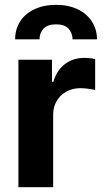

<svg xmlns="http://www.w3.org/2000/svg" viewBox="-20 -779 430 799"><path d="M56.6 -530.3H196.3V-438.5H202.1Q216.3 -486.8 250.5 -512.5Q284.7 -538.1 330.1 -538.1Q355 -538.1 376 -533.2V-404.3Q365.2 -407.2 347.2 -409.7Q329.1 -412.1 314.5 -412.1Q282.2 -412.1 256.3 -397.9Q230.5 -383.8 215.8 -358.6Q201.2 -333.5 201.2 -301.8V0H56.6ZM213.9 -758.8Q264.6 -758.8 303 -740.5Q341.3 -722.2 362.3 -689.7Q383.3 -657.2 383.8 -615.2H282.2Q281.2 -642.6 264.6 -660.2Q248 -677.7 213.9 -677.7Q178.2 -677.7 161.4 -659.9Q144.5 -642.1 144.5 -615.2H43Q43 -657.2 63.7 -689.7Q84.5 -722.2 123.3 -740.5Q162.1 -758.8 213.9 -758.8Z"/></svg>

Font: Pretendard
Style: Bold
Weight: 700
Designer: Base glyphs from Inter by Rasmus Andersson; Hangeul glyphs from Noto Sans CJK(Source Han Sans) by Jang Soo-young and Kan
Foundry: Kil Hyung-jin
Version: Version 1.309